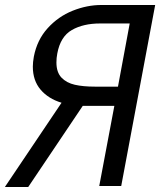

<svg xmlns="http://www.w3.org/2000/svg" viewBox="-44 -745 664 769"><path d="M353.5 0 414 -321H291.5H287.5L69 4H-24.5L202.5 -333.5Q149.5 -349.5 118.5 -386Q87.5 -422.5 87.5 -478Q87.5 -495.5 91.5 -518Q104.5 -585.5 147 -632.2Q189.5 -679 247 -702Q304.5 -725 362 -725H577.5L441.5 0ZM428.5 -398 475.5 -651H357Q289.5 -651 243.8 -624.8Q198 -598.5 185.5 -531Q182 -513 182 -495Q182 -455.5 202.2 -434.2Q222.5 -413 255.8 -405.5Q289 -398 336 -398Z"/></svg>

Font: JuliaMono
Style: Italic
Weight: 400
Italic angle: -9°
Monospace: yes
Designer: cormullion
Foundry: corm
Version: Version 0.057; ttfautohint (v1.8.4)